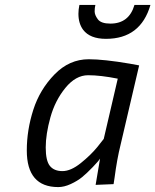

<svg xmlns="http://www.w3.org/2000/svg" viewBox="-20 -751 632 781"><path d="M217 10Q89 10 89 -139Q89 -222 115.5 -304.5Q142 -387 202 -448.5Q262 -510 341 -510Q402 -510 508 -492L546 -485L470 -160Q456 -104 446 -28L442 -2L369 1Q383 -85 387 -106Q382 -97 357.5 -71.5Q333 -46 314 -30.5Q295 -15 268 -2.5Q241 10 217 10ZM459 -431Q389 -445 338.5 -445Q288 -445 246 -393.5Q204 -342 185 -273.5Q166 -205 166 -151Q166 -97 183 -76Q200 -55 234 -55Q268 -55 308.5 -87.5Q349 -120 376 -153L402 -186ZM368 -731Q365 -719 365 -704.5Q365 -690 378 -672.5Q391 -655 429 -655Q505 -655 527 -731H592Q552 -593 411 -593Q346 -593 318 -630Q299 -656 299 -695Q299 -712 303 -731Z"/></svg>

Font: TitilliumWebItalic
Style: Italic
Weight: 400
Italic angle: -13°
Version: Version 1.001;PS 57.000;hotconv 1.0.70;makeotf.lib2.5.55311